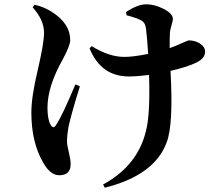

<svg xmlns="http://www.w3.org/2000/svg" viewBox="-20 -798 1040 894"><path d="M352 -396Q314 -275 299 -208Q292 -168 292 -140Q292 -122 301 -87Q309 -53 309 -34Q309 18 256 18Q214 18 181 -41Q126 -135 126 -274Q126 -348 156 -473Q185 -597 185 -646Q185 -705 132 -764L141 -776Q185 -766 221 -743Q307 -688 307 -612Q307 -586 273 -523Q201 -396 201 -296Q201 -244 215 -218Q228 -195 241 -216Q269 -257 331 -405ZM567 -742Q621 -778 661 -778Q700 -778 741 -757Q785 -735 785 -709Q785 -702 779 -682Q772 -660 771 -641Q770 -623 770 -574Q793 -582 808 -589Q856 -610 858 -610Q887 -610 910 -596Q935 -580 935 -557Q935 -526 893 -506Q852 -486 774 -468Q788 -217 756 -135Q700 18 468 76L460 61Q620 -26 659 -186Q680 -262 674 -449Q618 -442 580 -442Q450 -442 397 -573L407 -583Q488 -533 559 -533Q600 -533 670 -547Q664 -635 660 -663Q657 -692 639 -702Q619 -714 569 -727Z"/></svg>

Font: Source Han Serif JP
Style: Bold
Weight: 700
Designer: Ryoko NISHIZUKA  (kana & ideographs); Frank Grießhammer (Latin, Greek & Cyrillic); Wenlong ZHANG  (bopomofo); Sandoll Co
Foundry: Adobe Systems Incorporated
Version: Version 1.000;PS 1;hotconv 16.6.53;makeotf.lib2.5.65590